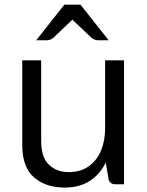

<svg xmlns="http://www.w3.org/2000/svg" viewBox="-20 -808 646 842"><path d="M523.9 -543.5V0H485.4Q462.9 0 456.5 -20.5L443.8 -95.2Q419.9 -45.4 374.8 -15.4Q329.6 14.6 263.2 14.6Q181.6 14.6 129.6 -29.8Q77.6 -74.2 77.6 -172.4V-543.5H160.6V-189.9Q160.6 -117.7 194.8 -85.4Q229 -53.2 280.8 -53.2Q333 -53.2 368.9 -78.6Q404.8 -104 422.9 -147.2Q440.9 -190.4 440.9 -244.1V-543.5ZM183.6 -631.3Q201.7 -631.3 214.8 -643.1L297.4 -721.7L380.4 -643.1Q393.6 -631.3 411.6 -631.3H456.5L333 -787.6H262.2L138.7 -631.3Z"/></svg>

Font: Lycee Sans
Style: Regular
Weight: 400
Designer: Justin Alvin
Foundry: Alkove Design
Version: Version 1.030